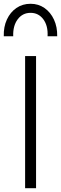

<svg xmlns="http://www.w3.org/2000/svg" viewBox="-33 -997 323 1017"><path d="M100 0V-700H158V0ZM-13 -805Q-14.5 -854.5 3.5 -893.5Q21.5 -932.5 54 -954.8Q86.5 -977 129 -977Q170.5 -977 202.8 -954.5Q235 -932 253 -893Q271 -854 270 -805H219Q222 -860.5 196.5 -894.8Q171 -929 129 -929Q86.5 -929 60.8 -894.8Q35 -860.5 37 -805Z"/></svg>

Font: Geologica Cursive Thin
Style: Regular
Weight: 250
Designer: Sindre Bremnes, Frode Helland
Foundry: Monokrom Skriftforlag AS
Version: Version 1.010;gftools[0.9.28]